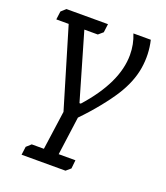

<svg xmlns="http://www.w3.org/2000/svg" viewBox="-124 -531 716 830"><g transform="rotate(20 234.0 -116.0)"><path d="M231 -82H237Q365 -225 365 -352Q365 -401 347 -445H427Q442 -382 431.5 -317Q421 -252 379 -185Q357 -150 321.5 -106Q286 -62 246 -21L222 156H299L295 195L274 213H72L77 175L98 156H154L179 -23L70 -388H13L18 -426L39 -445H230L225 -406L204 -388H142Z"/></g></svg>

Font: Zilla Slab
Style: Italic
Weight: 400
Italic angle: -6°
Designer: Typotheque.com
Foundry: Typotheque type foundry
Version: Version 1.1; 2017; ttfautohint (v1.6)